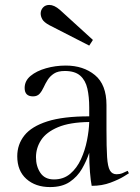

<svg xmlns="http://www.w3.org/2000/svg" viewBox="-20 -749 568 779"><path d="M412 -323V-222Q412 -151 414.5 -112Q417 -73 426 -57.5Q435 -42 453 -42Q466 -42 477 -46.5Q488 -51 498 -56L503 -46Q503 -46 483 -33.5Q463 -21 428.5 -8Q394 5 352 5Q348 -14 345 -51Q342 -88 342 -129Q331 -96 312.5 -64Q294 -32 263 -11Q232 10 183 10Q124 10 87 -23Q50 -56 50 -115Q50 -163 79 -199.5Q108 -236 172 -256.5Q236 -277 342 -277V-313Q342 -356 334.5 -389.5Q327 -423 305.5 -442Q284 -461 243 -461Q215 -461 199 -450.5Q183 -440 173.5 -425Q164 -410 157 -394.5Q150 -379 140.5 -368.5Q131 -358 114 -358Q80 -358 80 -392Q80 -421 104 -441Q128 -461 166.5 -472Q205 -483 247 -483Q318 -483 365 -444.5Q412 -406 412 -323ZM199 -21Q238 -21 265 -44Q292 -67 308.5 -103Q325 -139 333 -179.5Q341 -220 342 -254Q263 -253 215.5 -233Q168 -213 147 -181Q126 -149 126 -111Q126 -74 144 -47.5Q162 -21 199 -21ZM180 -729Q200 -729 223 -709L357 -587L342 -564L180 -647Q158 -659 151.5 -671Q145 -683 145 -694Q145 -708 154.5 -718.5Q164 -729 180 -729Z"/></svg>

Font: Gilda Display
Style: Regular
Weight: 400
Designer: Eduardo Rodriguez Tunni
Foundry: Eduardo Rodriguez Tunni
Version: Version 1.002; ttfautohint (v1.8.4.7-5d5b);gftools[0.9.22]